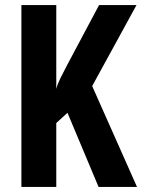

<svg xmlns="http://www.w3.org/2000/svg" viewBox="-20 -734 558 754"><path d="M518 0H367L245 -291L201 -251V0H64V-714H201V-385Q206 -404 217.5 -427.5Q229 -451 245 -481L369 -714H516L342 -396Z"/></svg>

Font: Noto Sans Khmer UI ExtraCondensed
Style: Bold
Weight: 700
Width: 2
Designer: Danh Hong and the Monotype Design Team
Foundry: Monotype Imaging Inc.
Version: Version 2.002; ttfautohint (v1.8.4.7-5d5b)